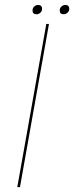

<svg xmlns="http://www.w3.org/2000/svg" viewBox="-20 -774 306 794"><path d="M51.5 0 171.5 -675H182.5L62.5 0ZM243.5 -715Q227 -715 227 -731Q227 -740.5 234 -747Q241 -753.5 250 -753.5Q266.5 -753.5 266.5 -737Q266.5 -728 259.2 -721.5Q252 -715 243.5 -715ZM131 -715Q114.5 -715 114.5 -731Q114.5 -740.5 121.5 -747Q128.5 -753.5 137.5 -753.5Q154 -753.5 154 -737Q154 -728 147 -721.5Q140 -715 131 -715Z"/></svg>

Font: Anybody ExtraExpanded Thin
Style: Italic
Weight: 100
Width: 8
Italic angle: -10°
Designer: Tyler Finck
Foundry: Etcetera Type Company
Version: Version 1.010; ttfautohint (v1.8.3) -l 8 -r 50 -G 200 -x 14 